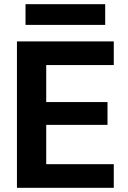

<svg xmlns="http://www.w3.org/2000/svg" viewBox="-20 -898 611 918"><path d="M61 0V-700H524V-587H201V-410H494V-301H201V-113H524V0ZM102 -779V-878H483V-779Z"/></svg>

Font: DM Sans 28pt ExtraBold
Style: Regular
Weight: 800
Version: Version 4.004;gftools[0.9.30]